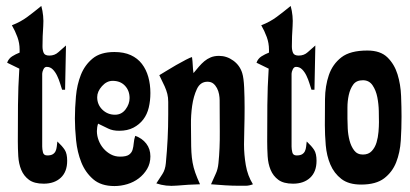

<svg xmlns="http://www.w3.org/2000/svg" viewBox="-20 -620 1379 646"><path d="M20 -535Q49 -546 72.5 -563.5Q96 -581 119 -600Q128 -567 125.5 -532.5Q123 -498 123 -464Q123 -451 127 -442Q131 -433 146 -433Q164 -433 176.5 -444.5Q189 -456 202 -467L199 -318H189Q186 -327 182 -340Q178 -353 172 -365.5Q166 -378 157.5 -386.5Q149 -395 137 -395Q130 -395 126 -386.5Q122 -378 122 -372V-127Q122 -118 124.5 -107.5Q127 -97 139 -97Q151 -97 157.5 -101Q164 -105 167 -111.5Q170 -118 171 -126.5Q172 -135 173 -144Q190 -128 198 -115.5Q206 -103 206 -79Q206 -42 184.5 -22Q163 -2 127 -2Q95 -2 77.5 -15Q60 -28 51.5 -48.5Q43 -69 41.5 -94.5Q40 -120 40 -144Q40 -206 40.5 -266.5Q41 -327 45 -389Q34 -394 24.5 -399Q15 -404 4 -409Q9 -423 21 -430.5Q33 -438 46 -443V-453Q46 -475 38.5 -495.5Q31 -516 20 -535Z M365 -445Q397 -445 420 -434.5Q443 -424 457.5 -405Q472 -386 479 -361Q486 -336 486 -307Q486 -281 480.5 -258Q475 -235 462 -218Q449 -201 429 -190.5Q409 -180 381 -180Q359 -180 344 -187.5Q329 -195 310 -204Q308 -198 307 -191.5Q306 -185 306 -179Q306 -163 312 -147.5Q318 -132 328.5 -120Q339 -108 353 -100.5Q367 -93 384 -93Q405 -93 414 -99.5Q423 -106 426 -116Q429 -126 430 -138.5Q431 -151 435 -163Q458 -155 472 -137Q486 -119 486 -94Q486 -70 475 -51.5Q464 -33 447 -20Q430 -7 408.5 -0.5Q387 6 365 6Q320 6 293.5 -17Q267 -40 253.5 -74Q240 -108 236 -148Q232 -188 232 -221Q232 -256 235.5 -295.5Q239 -335 252 -368Q265 -401 291.5 -423Q318 -445 365 -445ZM307 -293Q307 -268 324.5 -251Q342 -234 367 -234Q389 -234 402.5 -252Q416 -270 416 -290Q416 -315 400.5 -331.5Q385 -348 359 -348Q339 -348 323 -330Q307 -312 307 -293Z M631 -374Q640 -385 649 -395.5Q658 -406 667.5 -414Q677 -422 689 -427Q701 -432 717 -432Q743 -432 765 -416Q787 -400 795 -374Q800 -358 801.5 -325.5Q803 -293 803 -257Q803 -221 802 -187Q801 -153 801 -134Q801 -100 807 -64.5Q813 -29 831 0Q818 5 806.5 5Q795 5 785 5Q761 5 737.5 3.5Q714 2 690 0Q698 -19 705.5 -34.5Q713 -50 715 -71Q720 -120 719.5 -177Q719 -234 719 -283Q719 -292 717 -303Q715 -314 710 -323.5Q705 -333 697.5 -339Q690 -345 678 -345Q654 -345 642.5 -320.5Q631 -296 626.5 -264Q622 -232 622.5 -199Q623 -166 623 -150Q623 -126 624 -108Q625 -90 628 -73Q631 -56 637 -39Q643 -22 653 0Q613 1 575.5 4.5Q538 8 506 -3Q517 -20 526.5 -34.5Q536 -49 538 -71Q542 -113 544 -153Q546 -193 546 -235Q546 -262 546 -277Q546 -292 543 -304Q540 -316 534 -329.5Q528 -343 516 -367Q523 -371 539 -381Q555 -391 572.5 -401Q590 -411 605.5 -419Q621 -427 626 -428Q628 -414 628.5 -401Q629 -388 631 -374Z M859 -535Q888 -546 911.5 -563.5Q935 -581 958 -600Q967 -567 964.5 -532.5Q962 -498 962 -464Q962 -451 966 -442Q970 -433 985 -433Q1003 -433 1015.5 -444.5Q1028 -456 1041 -467L1038 -318H1028Q1025 -327 1021 -340Q1017 -353 1011 -365.5Q1005 -378 996.5 -386.5Q988 -395 976 -395Q969 -395 965 -386.5Q961 -378 961 -372V-127Q961 -118 963.5 -107.5Q966 -97 978 -97Q990 -97 996.5 -101Q1003 -105 1006 -111.5Q1009 -118 1010 -126.5Q1011 -135 1012 -144Q1029 -128 1037 -115.5Q1045 -103 1045 -79Q1045 -42 1023.5 -22Q1002 -2 966 -2Q934 -2 916.5 -15Q899 -28 890.5 -48.5Q882 -69 880.5 -94.5Q879 -120 879 -144Q879 -206 879.5 -266.5Q880 -327 884 -389Q873 -394 863.5 -399Q854 -404 843 -409Q848 -423 860 -430.5Q872 -438 885 -443V-453Q885 -475 877.5 -495.5Q870 -516 859 -535Z M1216 -450Q1260 -450 1283.5 -427Q1307 -404 1317.5 -370Q1328 -336 1329.5 -297Q1331 -258 1331 -227Q1331 -188 1328.5 -147.5Q1326 -107 1313 -74Q1300 -41 1272.5 -20Q1245 1 1195 1Q1153 1 1128.5 -18Q1104 -37 1091.5 -66.5Q1079 -96 1076 -131.5Q1073 -167 1073 -199Q1073 -242 1073.5 -286.5Q1074 -331 1086.5 -367.5Q1099 -404 1128.5 -427Q1158 -450 1216 -450ZM1149 -221Q1149 -208 1150 -187.5Q1151 -167 1156 -147.5Q1161 -128 1171.5 -114Q1182 -100 1201 -100Q1220 -100 1231 -112Q1242 -124 1247 -141Q1252 -158 1253.5 -176.5Q1255 -195 1255 -209Q1255 -223 1254.5 -246.5Q1254 -270 1249.5 -293Q1245 -316 1233.5 -333Q1222 -350 1201 -350Q1179 -350 1168.5 -335.5Q1158 -321 1153.5 -300.5Q1149 -280 1149 -258Q1149 -236 1149 -221Z"/></svg>

Font: Fette Mikado
Style: Regular
Weight: 400
Designer: Peter Wiegel
Foundry: Peter Wiegel
Version: Version 1.000